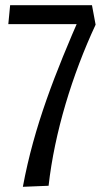

<svg xmlns="http://www.w3.org/2000/svg" viewBox="-20 -718 400 739"><path d="M334 -698H19L12 -625H304L294 -669C193 -438 111 -232 68 1L167 -3C190 -208 258 -430 348 -623Z"/></svg>

Font: Englebert
Style: Regular
Weight: 400
Designer: Astigmatic (AOETI)
Foundry: Astigmatic (AOETI)
Version: Version 1.000